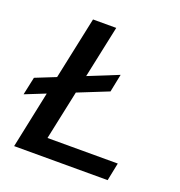

<svg xmlns="http://www.w3.org/2000/svg" viewBox="-151 -746 796 847"><g transform="rotate(20 247.0 -322.0)"><path d="M7 0 63 -267 -32 -229 -14 -313 81 -351 143 -644H252L200 -399L341 -456L324 -372L182 -315L133 -84H463L446 0Z"/></g></svg>

Font: Kanit
Style: Italic
Weight: 400
Italic angle: -12°
Designer: Katatrad Team
Foundry: CadsonDemak
Version: Version 2.000; ttfautohint (v1.8.3)